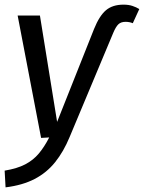

<svg xmlns="http://www.w3.org/2000/svg" viewBox="-29 -594 620 827"><path d="M-5 213 -9 141Q45 132 79.5 114Q114 96 138 67.5Q162 39 183 -2L148 0L47 -527H143L217 -69L376 -469Q399 -526 427.5 -550Q456 -574 503 -574Q525 -574 541.5 -568.5Q558 -563 571 -555L543 -494Q536 -497 528 -498.5Q520 -500 512 -500Q492 -500 481 -489.5Q470 -479 459 -453L271 -4Q245 59 208.5 104.5Q172 150 120 177Q68 204 -5 213Z"/></svg>

Font: Fira Sans Variable
Style: Italic
Weight: 397
Italic angle: -8°
Designer: Carrois Corporate & Edenspiekermann AG
Foundry: Carrois Corporate GbR & Edenspiekermann AG
Version: Version 4.202